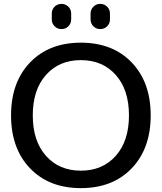

<svg xmlns="http://www.w3.org/2000/svg" viewBox="-20 -960 834 990"><path d="M447 -890Q447 -911 461.5 -925.5Q476 -940 497 -940Q518 -940 532.5 -925.5Q547 -911 547 -890V-860Q547 -839 532.5 -824.5Q518 -810 497 -810Q476 -810 461.5 -824.5Q447 -839 447 -860ZM247 -890Q247 -911 261.5 -925.5Q276 -940 297 -940Q318 -940 332.5 -925.5Q347 -911 347 -890V-860Q347 -839 332.5 -824.5Q318 -810 297 -810Q276 -810 261.5 -824.5Q247 -839 247 -860ZM577 -573.5Q509 -650 397 -650Q285 -650 217 -573.5Q149 -497 149 -365Q149 -233 217 -156.5Q285 -80 397 -80Q509 -80 577 -156.5Q645 -233 645 -365Q645 -497 577 -573.5ZM659 -92Q561 10 397 10Q233 10 135 -92Q37 -194 37 -365Q37 -536 135 -638Q233 -740 397 -740Q561 -740 659 -638Q757 -536 757 -365Q757 -194 659 -92Z"/></svg>

Font: Rounded Mplus 1c Medium
Style: Regular
Weight: 500
Version: Version 1.059.20150529